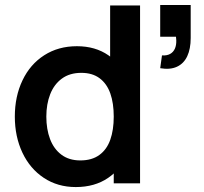

<svg xmlns="http://www.w3.org/2000/svg" viewBox="-20 -742 826 777"><path d="M286.7 15Q213.4 15 157.3 -22.2Q101.2 -59.4 70.6 -124.4Q40 -189.4 40 -270.2Q40 -351.9 71 -416.8Q101.9 -481.8 159 -518.4Q216.1 -555 291.2 -555Q365.9 -555 419 -518.1Q472.2 -481.2 499.3 -416.8Q526.5 -352.3 526.5 -270.2Q526.5 -187.8 499 -123.3Q471.4 -58.8 417.3 -21.9Q363.2 15 286.7 15ZM305 -92.8Q351.9 -92.8 382 -114.8Q412.2 -136.7 426.2 -176.3Q440.3 -215.9 440.3 -270.2Q440.3 -324.2 426.5 -363.7Q412.6 -403.2 383.3 -425.2Q354 -447.2 309.2 -447.2Q262.1 -447.2 230.4 -423.9Q198.7 -400.6 183.1 -360.6Q167.5 -320.7 167.5 -270.2Q167.5 -219.2 182.6 -179.2Q197.7 -139.2 228.5 -116Q259.4 -92.8 305 -92.8ZM440.3 0V-379.2H425.7V-720H546.8V0ZM635.5 -517.8Q655 -516.4 668.2 -523.6Q681.3 -530.8 687.6 -544.8Q693.9 -558.8 693.4 -578.6Q693 -582.4 692.8 -586Q692.6 -589.6 692.2 -593.3H628.3V-721.7H751.7V-588.3Q751.7 -544.3 737.8 -514.6Q723.9 -484.8 696.2 -472Q668.5 -459.1 628.3 -466Z"/></svg>

Font: Manrope
Style: Regular
Weight: 400
Designer: Mikhail Sharanda
Foundry: Mikhail Sharanda
Version: Version 4.503